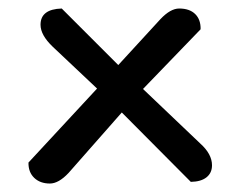

<svg xmlns="http://www.w3.org/2000/svg" viewBox="-20 -458 562 451"><path d="M450.2 -121.1Q478 -96.2 478 -69.8Q478 -51.8 465.1 -41.5Q452.1 -31.2 428.2 -30.8L266.1 -193.8L141.1 -51.8Q117.7 -26.9 97.2 -26.9Q74.2 -26.9 60.3 -40.3Q46.4 -53.7 46.9 -76.2L208 -250L104 -348.1Q75.2 -375.5 75.2 -399.9Q75.2 -436.5 125 -438L257.8 -305.2L356.9 -413.1Q380.4 -438 400.9 -438Q425.3 -438 438.5 -425Q451.7 -412.1 451.2 -389.2L315.9 -249Z"/></svg>

Font: Sansita Light
Style: Regular
Weight: 300
Designer: Pablo Cosgaya
Foundry: Omnibus-Type
Version: Version 1.006;hotconv 1.0.109;makeotfexe 2.5.65596